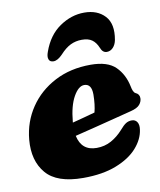

<svg xmlns="http://www.w3.org/2000/svg" viewBox="-83 -789 728 871"><g transform="rotate(-10 281.0 -354.0)"><path d="M521 -156Q515 -112.5 480.5 -73.5Q446 -34.5 383.2 -9.8Q320.5 15 230.5 15Q109.5 15 59.8 -43.8Q10 -102.5 18.5 -198.5Q26 -280 69.8 -344.8Q113.5 -409.5 185.8 -447.2Q258 -485 351.5 -485Q429.5 -485 466 -449Q502.5 -413 514 -356Q516 -344.5 520 -335.2Q524 -326 530.5 -323Q548 -315.5 548 -296.5Q548 -281 536.5 -267.2Q525 -253.5 495 -246Q464 -238 418.5 -226.5Q373 -215 323 -202.2Q273 -189.5 229.5 -179Q244.5 -108.5 314 -108.5Q351 -108.5 381.2 -125.2Q411.5 -142 435.5 -169Q452.5 -189 464.5 -196.5Q476.5 -204 491.5 -204Q508 -204 516.2 -191Q524.5 -178 521 -156ZM227.5 -245Q227 -242.5 227 -240.5Q254.5 -247.5 282.2 -255Q310 -262.5 331.5 -268.5Q340.5 -302.5 341 -350Q341 -399.5 307 -399.5Q280.5 -399.5 257.2 -358Q234 -316.5 227.5 -245ZM332 -603.5Q303.5 -603.5 279.5 -591.8Q255.5 -580 231.5 -553.5Q208.5 -529.5 189.5 -529.5Q172.5 -529.5 167.8 -542.5Q163 -555.5 171 -576.5Q196.5 -649 250.2 -686Q304 -723 364 -723Q424.5 -723 458.8 -686Q493 -649 480 -576.5Q476 -555.5 463.8 -542.5Q451.5 -529.5 435 -529.5Q415.5 -529.5 406.5 -553.5Q396 -579 378.8 -591.2Q361.5 -603.5 332 -603.5Z"/></g></svg>

Font: Fraunces 9pt Soft Black
Style: Italic
Weight: 900
Italic angle: -16°
Version: Version 1.000;[b76b70a41]